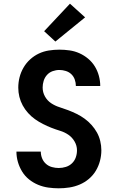

<svg xmlns="http://www.w3.org/2000/svg" viewBox="-20 -1012 640 1040"><path d="M298 8Q270 8 241.5 4Q213 0 186.5 -11Q160 -22 137.5 -40Q115 -58 100 -82.5Q85 -107 77 -134.5Q69 -162 69 -191Q69 -191 69 -191Q69 -191 69 -191H201Q201 -191 201 -191Q201 -191 201 -191Q201 -172 208 -154.5Q215 -137 229 -124.5Q243 -112 261.5 -107Q280 -102 298 -102Q318 -102 337 -108Q356 -114 370 -127.5Q384 -141 390.5 -159.5Q397 -178 397 -198Q397 -223 384 -245.5Q371 -268 350.5 -282Q330 -296 305.5 -303.5Q281 -311 258 -320Q235 -329 212.5 -340.5Q190 -352 169.5 -366.5Q149 -381 132 -400Q115 -419 103 -441Q91 -463 85 -487.5Q79 -512 79 -537Q79 -566 86 -593.5Q93 -621 107.5 -646Q122 -671 143.5 -690.5Q165 -710 190.5 -722Q216 -734 244.5 -738.5Q273 -743 302 -743Q329 -743 357 -739Q385 -735 410.5 -723.5Q436 -712 457.5 -694Q479 -676 493.5 -652.5Q508 -629 515.5 -601.5Q523 -574 523 -546Q523 -546 523 -546Q523 -546 523 -546H391Q391 -546 391 -546Q391 -546 391 -546Q391 -546 391 -546Q391 -546 391 -546Q391 -564 385 -581Q379 -598 366.5 -610Q354 -622 336.5 -627.5Q319 -633 302 -633Q283 -633 265 -626.5Q247 -620 234.5 -606Q222 -592 216.5 -574Q211 -556 211 -538Q211 -512 223.5 -489.5Q236 -467 257 -453Q278 -439 302 -431.5Q326 -424 349.5 -415Q373 -406 395.5 -395Q418 -384 438.5 -369Q459 -354 476 -335Q493 -316 505 -294.5Q517 -273 523 -248Q529 -223 529 -198Q529 -169 521.5 -140.5Q514 -112 499 -87Q484 -62 461.5 -43Q439 -24 412 -12.5Q385 -1 356 3.5Q327 8 298 8ZM280 -787 219 -843 359 -992 441 -918Z"/></svg>

Font: Iosevka Custom XBdEx
Style: Regular
Weight: 800
Width: 7
Monospace: yes
Designer: Belleve Invis
Foundry: Belleve Invis
Version: Version 11.2.4; ttfautohint (v1.8.4)